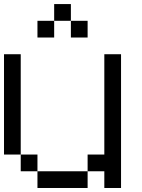

<svg xmlns="http://www.w3.org/2000/svg" viewBox="-20 -937 707 957"><path d="M0 -166.7V-666.7H83.3V-166.7ZM166.7 -166.7V-83.3H83.3V-166.7ZM166.7 -83.3H416.7V0H166.7ZM166.7 -750V-833.3H250V-750ZM333.3 -833.3H416.7V-750H333.3ZM333.3 -916.7V-833.3H250V-916.7ZM500 -83.3H416.7V-166.7H500V-666.7H583.3V0H500Z"/></svg>

Font: Galmuri11 Regular
Style: Regular
Weight: 400
Designer: Minseo Lee (Quiple)
Version: Version 2.356;hotconv 1.1.0;makeotfexe 2.6.0 DEVELOPMENT